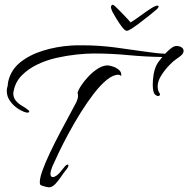

<svg xmlns="http://www.w3.org/2000/svg" viewBox="-20 -775 806 822"><path d="M90 -294Q75 -298 56 -310.5Q37 -323 23 -342.5Q9 -362 9 -386Q9 -397 13 -408Q13 -409 13.5 -415Q14 -421 15 -425Q26 -475 66 -507.5Q106 -540 164 -558Q222 -576 285 -580Q297 -581 309 -581Q321 -581 333 -581Q403 -581 472 -572Q541 -563 597.5 -554.5Q654 -546 687 -545Q715 -574 728 -577Q731 -578 737 -578Q748 -578 757 -572.5Q766 -567 766 -557Q766 -548 758 -540Q751 -533 736 -523Q721 -513 707 -498Q687 -478 671 -453Q655 -428 655 -405Q655 -388 663 -376Q665 -374 665 -372Q665 -364 657 -364Q650 -364 642 -372Q634 -382 634 -415Q634 -435 638 -458Q642 -481 652 -500Q656 -507 663.5 -516.5Q671 -526 675 -531Q603 -532 529 -539Q455 -546 383 -546Q349 -546 307 -541.5Q265 -537 221 -527Q177 -517 139 -498.5Q101 -480 74 -453Q47 -426 39 -388Q38 -384 37.5 -381Q37 -378 37 -375Q37 -356 48.5 -343Q60 -330 75 -321.5Q90 -313 98 -306Q105 -302 105 -298Q105 -294 100.5 -293Q96 -292 90 -294ZM189 27Q186 27 177 25Q168 23 160 20Q152 17 151 13Q148 -6 160.5 -41.5Q173 -77 193.5 -120Q214 -163 236.5 -206Q259 -249 278 -283.5Q297 -318 306 -336Q314 -353 314 -364Q314 -369 313.5 -371.5Q313 -374 312 -376Q314 -388 327 -408Q340 -428 359 -448Q378 -468 399.5 -481.5Q421 -495 441 -495Q447 -495 462 -490.5Q477 -486 489 -476Q501 -466 499 -450Q492 -455 487 -455Q464 -455 437 -433Q410 -411 381.5 -374Q353 -337 325.5 -293Q298 -249 274 -204.5Q250 -160 232 -122.5Q214 -85 204 -62Q200 -52 198 -44Q196 -36 196 -31Q196 -17 206 -17Q213 -17 221 -22.5Q229 -28 236 -36Q247 -49 256 -60.5Q265 -72 272 -70Q273 -69 273 -67Q273 -61 267 -53Q261 -45 260 -44Q252 -34 240.5 -17Q229 0 216 13.5Q203 27 189 27ZM523 -643Q515 -643 502 -660Q489 -677 477.5 -696.5Q466 -716 461 -725Q455 -739 455 -744Q455 -753 463 -755Q471 -751 485.5 -736Q500 -721 515.5 -705Q531 -689 539 -679Q556 -689 579 -706Q602 -723 623.5 -737Q645 -751 654 -751Q659 -751 659 -747Q659 -741 645 -730Q635 -721 617 -707Q599 -693 579.5 -678Q560 -663 544.5 -653Q529 -643 523 -643Z"/></svg>

Font: Allura
Style: Regular
Weight: 400
Designer: Robert E. Leuschke
Foundry: Robert E. Leuschke
Version: Version 1.110